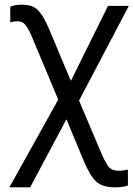

<svg xmlns="http://www.w3.org/2000/svg" viewBox="-20 -561 577 821"><path d="M20 240 229 -135 120 -395Q105 -432 91.5 -451Q78 -470 56 -470Q37 -470 24 -465V-533Q33 -536 44 -538.5Q55 -541 73 -541Q118 -541 141 -519Q164 -497 189 -439L283 -215L442 -536H531L318 -131L409 84Q428 129 442 149Q456 169 487 169Q499 169 509 167.5Q519 166 527 164V232Q516 236 502.5 238Q489 240 470 240Q417 240 390.5 214.5Q364 189 339 129L264 -51L109 240Z"/></svg>

Font: Noto Sans SemiCondensed
Style: Regular
Weight: 400
Width: 4
Designer: Monotype Design Team
Foundry: Monotype Imaging Inc.
Version: Version 2.013; ttfautohint (v1.8.4.7-5d5b)